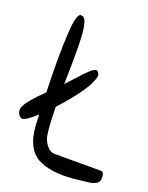

<svg xmlns="http://www.w3.org/2000/svg" viewBox="-118 -700 589 766"><g transform="rotate(15 176.0 -317.0)"><path d="M370 -36Q370 -18 361.5 -11Q353 -4 332 0L262 2Q162 2 111 -32.5Q60 -67 60 -158L62 -210Q9 -170 -3 -177Q-10 -181 -14 -188.5Q-18 -196 -18 -205Q-18 -213 -15 -219Q-2 -247 67 -303Q75 -453 89 -549.5Q103 -646 124 -635Q145 -634 145 -568Q145 -532 139.5 -473Q134 -414 127 -353Q166 -389 164 -387Q196 -417 212 -429Q228 -441 239 -440Q249 -431 249 -422Q249 -414 244 -404.5Q239 -395 237 -391Q226 -369 192.5 -331.5Q159 -294 118 -257Q114 -197 114 -172Q114 -151 115 -142Q115 -120 128.5 -98Q142 -76 163 -74L359 -57Q370 -56 370 -36Z"/></g></svg>

Font: Indie Flower
Style: Regular
Weight: 400
Designer: Kimberly Geswein
Foundry: Kimberly Geswein
Version: Version 2.000